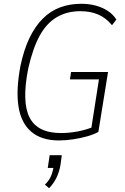

<svg xmlns="http://www.w3.org/2000/svg" viewBox="-20 -733 657 1013"><path d="M291 8Q199 8 145 -38Q91 -84 77.5 -171.5Q64 -259 88 -386Q106 -471 135.5 -532.5Q165 -594 205.5 -634.5Q246 -675 297 -694Q348 -713 409 -713Q450 -713 485 -703.5Q520 -694 548 -676Q576 -658 594 -630L571 -600Q540 -638 499 -656Q458 -674 404 -674Q333 -674 279 -642Q225 -610 189 -544Q153 -478 129 -372Q94 -195 136 -113Q178 -31 302 -31Q346 -31 392.5 -40Q439 -49 481 -67L458 -32L502 -314H349L355 -353H550L499 -37Q476 -24 441 -14Q406 -4 366.5 2Q327 8 291 8ZM239 260 217 241Q238 221 248 198.5Q258 176 263 145L268 153H232L242 86H306L299 138Q293 173 278.5 203.5Q264 234 239 260Z"/></svg>

Font: Nunito Sans 10pt Condensed ExtraLight
Style: Italic
Weight: 250
Width: 3
Italic angle: -9°
Designer: Vernon Adams
Foundry: Vernon Adams
Version: Version 3.101;gftools[0.9.27]